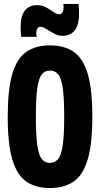

<svg xmlns="http://www.w3.org/2000/svg" viewBox="-20 -939 504 969"><path d="M232 10Q160 10 113 -22.5Q66 -55 42.5 -133Q19 -211 19 -349Q19 -487 42 -565.5Q65 -644 112.5 -677Q160 -710 232 -710Q305 -710 352 -677.5Q399 -645 422.5 -567Q446 -489 446 -352Q446 -213 422.5 -134Q399 -55 351.5 -22.5Q304 10 232 10ZM232 -117Q257 -117 273 -136Q289 -155 296.5 -205Q304 -255 304 -350Q304 -446 296.5 -496Q289 -546 273 -564.5Q257 -583 232 -583Q207 -583 191.5 -564.5Q176 -546 168.5 -495.5Q161 -445 161 -349Q161 -254 168.5 -204Q176 -154 191.5 -135.5Q207 -117 232 -117ZM87 -753Q85 -766 84.5 -778Q84 -790 84 -801Q84 -913 168 -913Q193 -913 213.5 -901.5Q234 -890 250 -878.5Q266 -867 279 -867Q290 -867 295.5 -877.5Q301 -888 301 -901Q301 -912 299 -919H376Q378 -907 378.5 -894.5Q379 -882 379 -871Q379 -813 357 -785.5Q335 -758 295 -758Q274 -758 253 -769.5Q232 -781 214 -792.5Q196 -804 184 -804Q174 -804 168.5 -794.5Q163 -785 163 -772Q163 -760 165 -753Z"/></svg>

Font: Georama Condensed
Style: Bold
Weight: 700
Width: 3
Designer: Jean-Baptiste Levee
Foundry: Production Type
Version: Version 1.000